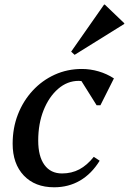

<svg xmlns="http://www.w3.org/2000/svg" viewBox="-20 -793 555 826"><path d="M212.9 12.7Q130.5 12.7 82.4 -37.9Q34.4 -88.6 34.4 -174.6Q34.4 -242.6 57.1 -300.8Q79.8 -359 120.5 -403Q161.2 -447.1 215.3 -471.7Q269.4 -496.3 332.2 -496.3Q368.5 -496.3 404.2 -485.9Q439.8 -475.5 470.1 -455.7L412 -340.1H395.7L314.7 -469.2H391.8V-412.9Q383.4 -423.8 371.3 -430.8Q359.3 -437.8 345.8 -441.4Q332.3 -445.1 318.4 -445.1Q269.7 -445.1 230.1 -410.8Q190.5 -376.5 167.4 -318.6Q144.4 -260.7 144.4 -188.3Q144.4 -120.5 171.1 -83.7Q197.8 -46.8 246.9 -46.8Q288.2 -46.8 321.4 -64.4Q354.5 -82 383.5 -118.3L408.8 -101.5Q373.9 -45.1 324.4 -16.2Q274.9 12.7 212.9 12.7ZM301 -557.1 286.1 -570.8 427.8 -773.3H430.9L514.6 -693.1V-690Z"/></svg>

Font: Platypi Light
Style: Italic
Weight: 300
Italic angle: -13°
Designer: David Sargent
Foundry: Bolt Cutter Type
Version: Version 1.200